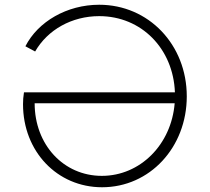

<svg xmlns="http://www.w3.org/2000/svg" viewBox="-20 -777 884 809"><path d="M410 12C611 12 767 -156 767 -371C767 -589 606 -757 398 -757C262 -757 140 -686 87 -582L128 -560C181 -652 283 -709 398 -709C576 -709 710 -572 717 -388H81C78 -368 77 -355 77 -338C77 -139 221 12 410 12ZM126 -342H716C702 -168 571 -36 409 -36C248 -36 126 -167 126 -342Z"/></svg>

Font: Mluvka ExtraLight
Style: Regular
Weight: 200
Designer: Modified by Jiří Krblich, Original typeface by Gumpita Rahayu
Foundry: Gumpita Rahayu & Jiří Krblich
Version: Version 2.000;Glyphs 3.1.1 (3134)